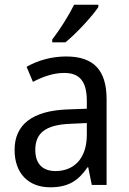

<svg xmlns="http://www.w3.org/2000/svg" viewBox="-20 -786 548 816"><path d="M398 -756V-766H295C273 -721 235 -661 202 -618V-606H258C303 -642 373 -718 398 -756ZM261 -546C197 -546 138 -528 93 -502L120 -438C162 -460 206 -476 253 -476C316 -476 349 -443 349 -357V-324L269 -321C117 -316 42 -256 42 -149C42 -49 101 10 193 10C270 10 312 -17 352 -75H355L370 0H433V-364C433 -486 380 -546 261 -546ZM281 -260 349 -263V-213C349 -111 293 -59 216 -59C164 -59 130 -87 130 -149C130 -218 170 -256 281 -260Z"/></svg>

Font: Noto Sans Gujarati UI SemiCondensed
Style: Regular
Weight: 400
Width: 4
Designer: Jelle Bosma - Monotype Design Team, Universal Thirst
Foundry: Monotype Imaging Inc.
Version: Version 2.106